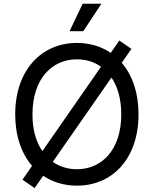

<svg xmlns="http://www.w3.org/2000/svg" viewBox="-20 -962 805 1005"><path d="M382.8 9.8C569.3 9.8 705.1 -132.8 705.1 -363.3C705.1 -476.6 672.4 -568.8 617.2 -633.3L668 -706.1L604.5 -750L559.6 -685.1C509.8 -719.2 449.2 -737.3 382.8 -737.3C196.3 -737.3 59.6 -594.2 59.6 -363.3C59.6 -250 92.3 -158.2 147.9 -93.8L97.7 -21.5L161.1 22.5L206.1 -42C255.9 -8.3 316.4 9.8 382.8 9.8ZM382.8 -76.2C335.9 -76.2 292.5 -89.4 256.3 -114.7L563.5 -556.2C595.7 -508.8 614.7 -443.8 614.7 -363.3C614.7 -177.2 512.7 -76.2 382.8 -76.2ZM344.2 -798.8H416L510.7 -942.4H412.6ZM149.9 -363.3C149.9 -549.8 252 -651.4 382.8 -651.4C429.7 -651.4 472.7 -638.2 508.8 -612.8L201.7 -170.9C168.9 -218.3 149.9 -282.7 149.9 -363.3Z"/></svg>

Font: Raveo
Style: Regular
Weight: 400
Designer: Jakub Foglar, Rasmus Andersson (Inter)
Foundry: Jakubfoglar.com
Version: Version 1.100;Glyphs 3.2.3 (3260)